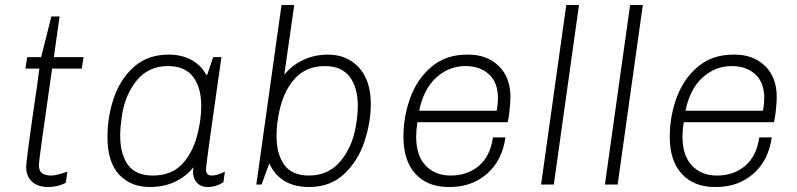

<svg xmlns="http://www.w3.org/2000/svg" viewBox="-20 -740 3196 770"><path d="M219 -674 196 -511H315L308 -465H189L184 -430Q136 -99 136 -79Q136 -54 149.5 -45Q163 -36 186 -36Q197 -36 216.5 -41Q236 -46 250 -52L244 -7Q212 10 173 10Q133 10 109 -11Q85 -32 85 -71Q85 -99 130 -405Q132 -425 138 -465H82L89 -511H145L186 -674Z M807 -440H811L835 -511H868Q806 -79 806 -61Q806 -36 829 -36Q852 -36 882 -52L876 -9Q846 10 813 10Q786 10 770 -7Q754 -24 754 -52Q754 -57 756 -69Q690 10 581 10Q504 10 457.5 -40Q411 -90 411 -190Q411 -273 437 -348.5Q463 -424 518 -472.5Q573 -521 656 -521Q709 -521 748 -499.5Q787 -478 807 -440ZM469 -277Q462 -228 462 -197Q462 -122 493 -79Q524 -36 593 -36Q668 -36 712 -83.5Q756 -131 774 -210Q787 -265 787 -315Q787 -390 754 -432.5Q721 -475 654 -475Q576 -475 529 -418Q482 -361 469 -277Z M1467 -324Q1467 -249 1441.5 -172Q1416 -95 1360.5 -42.5Q1305 10 1220 10Q1103 10 1060 -85L1029 0H1008L1109 -720H1160L1120 -440Q1150 -478 1196 -499.5Q1242 -521 1295 -521Q1372 -521 1419.5 -469Q1467 -417 1467 -324ZM1101 -297Q1089 -245 1089 -195Q1089 -122 1120 -79Q1151 -36 1219 -36Q1297 -36 1345 -93Q1393 -150 1407 -234Q1415 -280 1415 -316Q1415 -389 1382.5 -432Q1350 -475 1283 -475Q1209 -475 1164 -426.5Q1119 -378 1101 -297Z M2027 -351Q2027 -334 2024 -302Q2021 -270 2016 -250H1654Q1649 -218 1649 -192Q1649 -116 1687 -76Q1725 -36 1787 -36Q1854 -36 1900 -74.5Q1946 -113 1957 -189H2007Q1994 -96 1933 -43Q1872 10 1784 10H1779Q1695 10 1646.5 -42.5Q1598 -95 1598 -191Q1598 -274 1626 -349.5Q1654 -425 1711.5 -473Q1769 -521 1853 -521H1858Q1933 -521 1980 -475.5Q2027 -430 2027 -351ZM1661 -296H1972Q1977 -325 1977 -346Q1977 -409 1941 -442Q1905 -475 1847 -475Q1780 -475 1729.5 -429Q1679 -383 1661 -296Z M2302 -720 2201 0H2150L2251 -720Z M2558 -720 2457 0H2406L2507 -720Z M3095 -351Q3095 -334 3092 -302Q3089 -270 3084 -250H2722Q2717 -218 2717 -192Q2717 -116 2755 -76Q2793 -36 2855 -36Q2922 -36 2968 -74.5Q3014 -113 3025 -189H3075Q3062 -96 3001 -43Q2940 10 2852 10H2847Q2763 10 2714.5 -42.5Q2666 -95 2666 -191Q2666 -274 2694 -349.5Q2722 -425 2779.5 -473Q2837 -521 2921 -521H2926Q3001 -521 3048 -475.5Q3095 -430 3095 -351ZM2729 -296H3040Q3045 -325 3045 -346Q3045 -409 3009 -442Q2973 -475 2915 -475Q2848 -475 2797.5 -429Q2747 -383 2729 -296Z"/></svg>

Font: Chivo Thin Italic
Style: Regular
Weight: 100
Italic angle: -8.05°
Designer: Hector Gatti
Foundry: Omnibus-Type
Version: Version 1.007